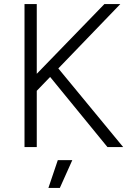

<svg xmlns="http://www.w3.org/2000/svg" viewBox="-20 -720 628 940"><path d="M149 -264 108 -305 491 -700H569ZM100 0V-700H160V0ZM506 0 215 -356 254 -399 583 0ZM217 200 263 64H334L273 200Z"/></svg>

Font: Figtree Light
Style: Regular
Weight: 300
Designer: Erik Kennedy
Foundry: Erik Kennedy
Version: Version 2.001;gftools[0.9.30]